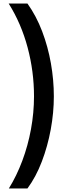

<svg xmlns="http://www.w3.org/2000/svg" viewBox="-20 -820 366 1084"><path d="M284 -276Q284 -184 266.5 -89Q249 6 216 92.5Q183 179 135 244H30Q74 173 106 87.5Q138 2 155 -91Q172 -184 172 -276Q172 -416 136 -551.5Q100 -687 29 -800H135Q185 -730 218 -643Q251 -556 267.5 -462Q284 -368 284 -276Z"/></svg>

Font: Noto Sans Malayalam SemiCondensed SemiBold
Style: Regular
Weight: 600
Width: 4
Designer: Jelle Bosma - Monotype Design Team
Foundry: Monotype Imaging Inc.
Version: Version 2.104; ttfautohint (v1.8.4.7-5d5b)